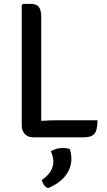

<svg xmlns="http://www.w3.org/2000/svg" viewBox="-20 -707 550 990"><path d="M192.5 1H150.5Q125 1 108.5 -15.5Q92 -32 92 -62.5V-681L98 -687H137Q168 -687 180.2 -671.2Q192.5 -655.5 192.5 -622.5ZM482.5 -87Q482.5 -35.5 466.8 -17.2Q451 1 415 1H150.5L99 -73.5Q143 -80.5 192.2 -83.8Q241.5 -87 281 -87ZM339 61Q343 69 345.5 83.5Q348 98 348 111.5Q348 161.5 315.5 201.2Q283 241 227.5 263Q215.5 259 207 247Q198.5 235 195.5 221Q255 181.5 255 125.5Q255 112 251.2 98.2Q247.5 84.5 242 73.5Q268 56 305 56Q323.5 56 339 61Z"/></svg>

Font: Signika Negative
Style: Regular
Weight: 400
Designer: Anna Giedry
Foundry: Anna Giedry
Version: Version 2.001